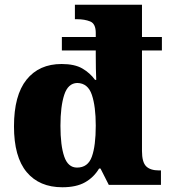

<svg xmlns="http://www.w3.org/2000/svg" viewBox="-20 -780 715 810"><path d="M243 10Q146 10 92.5 -54Q39 -118 39 -247Q39 -378 92 -444Q145 -510 240 -510Q295 -510 327.5 -491Q360 -472 381 -443H386Q385 -463 384.5 -490.5Q384 -518 384 -547V-567H241V-624H384V-641Q384 -680 360.5 -689.5Q337 -699 304 -699H296V-760H579V-624H663V-567H579V-143Q579 -96 596.5 -78.5Q614 -61 651 -61H659V0H439L404 -69H398Q376 -32 339 -11Q302 10 243 10ZM305 -73Q351 -73 367.5 -119Q384 -165 384 -250Q384 -331 367.5 -380Q351 -429 306 -430Q267 -429 251 -380Q235 -331 235 -249Q235 -166 251 -119.5Q267 -73 305 -73Z"/></svg>

Font: Noto Serif Myanmar Black
Style: Regular
Weight: 900
Designer: Ben Mitchell and the Monotype Design Team
Foundry: Monotype Imaging Inc.
Version: Version 2.106; ttfautohint (v1.8.4.7-5d5b)